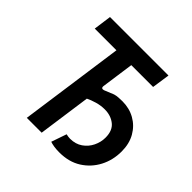

<svg xmlns="http://www.w3.org/2000/svg" viewBox="-180 -863 1033 1033"><g transform="rotate(45 336.5 -346.0)"><path d="M411 8Q387 8 369 5Q351 2 340 -2L370 -89Q377 -87 386 -86Q395 -85 400 -85Q441 -85 470.5 -105.5Q500 -126 515.5 -158Q531 -190 531 -224Q531 -278 499 -303.5Q467 -329 420 -329Q391 -329 361.5 -320.5Q332 -312 308 -300L327 -412Q326 -402 331 -399Q336 -396 345 -399L399 -421Q412 -425 428.5 -426Q445 -427 457 -427Q510 -427 552.5 -403Q595 -379 620 -335.5Q645 -292 645 -233Q645 -167 616.5 -112.5Q588 -58 536 -25Q484 8 411 8ZM156 0 240 -598H75L89 -700H534L519 -598H353L269 0Z"/></g></svg>

Font: Finlandica Medium
Style: Italic
Weight: 500
Italic angle: -8°
Designer: Niklas Ekholm, Juho Hiilivirta, Jaakko Suomalainen
Foundry: Helsinki Type Studio
Version: Version 1.063